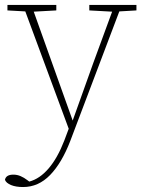

<svg xmlns="http://www.w3.org/2000/svg" viewBox="-31 -500 578 774"><path d="M329 -458V-480H519V-458L450 -454L252 69Q218 157 171 205.5Q124 254 62 254Q33 254 13.5 246Q-6 238 -11 225Q-7 204 23 204Q38 204 52 210Q66 216 79 226L87 232Q129 221 165 179Q201 137 228 67L246 19L71 -454L-1 -458V-480H196V-458L105 -453L262 -14L345 -246L421 -453Z"/></svg>

Font: Source Serif 4 SmText ExtraLight
Style: Regular
Weight: 200
Designer: Frank Grießhammer
Foundry: Adobe
Version: Version 4.005;hotconv 1.1.0;makeotfexe 2.6.0